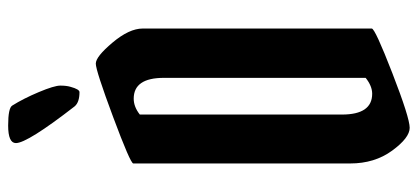

<svg xmlns="http://www.w3.org/2000/svg" viewBox="-297 -728 1025 471"><g transform="rotate(-90 215.5 -492.5)"><path d="M50 -146V-678Q50 -685 164 -727.5Q278 -770 295 -770Q312 -770 346.5 -729Q381 -688 381 -655V-93Q381 -85 271.5 -42.5Q162 0 137.5 0Q113 0 81.5 -43Q50 -86 50 -146ZM221 -92Q240 -92 260 -108V-603Q260 -677 209 -677Q189 -677 170 -662V-166Q170 -92 221 -92ZM238 -832Q232 -810 225 -810Q200 -810 190 -822Q100 -938 100 -966Q100 -985 143 -985Q186 -985 192 -975Q209 -948 225 -910Q241 -872 241 -857Q241 -842 238 -832Z"/></g></svg>

Font: Pirata One
Style: Regular
Weight: 400
Designer: Rodrigo Fuenzalida, Nicolas Massi
Foundry: Rodrigo Fuenzalida, Nicolas Massi
Version: Version 1.001